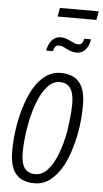

<svg xmlns="http://www.w3.org/2000/svg" viewBox="-59 -892 505 941"><g transform="rotate(5 194.0 -421.5)"><path d="M147 12Q108 12 80.5 -3Q53 -18 39 -50.5Q25 -83 25 -136Q25 -188 32.5 -241Q40 -294 54 -342Q71 -401 95.5 -445Q120 -489 154 -513.5Q188 -538 228 -538Q268 -538 295.5 -523Q323 -508 337 -475.5Q351 -443 351 -389Q351 -336 343.5 -282Q336 -228 321 -180Q305 -122 279.5 -79Q254 -36 221 -12Q188 12 147 12ZM147 -33Q182 -33 209 -63.5Q236 -94 255 -144Q274 -194 285 -254Q289 -281 292 -305Q295 -329 296.5 -350.5Q298 -372 298 -391Q298 -427 290 -449.5Q282 -472 267 -482.5Q252 -493 228 -493Q196 -493 170.5 -466Q145 -439 126 -394Q107 -349 95 -293Q89 -264 85 -236Q81 -208 79 -182.5Q77 -157 77 -134Q77 -99 84.5 -76.5Q92 -54 108 -43.5Q124 -33 147 -33ZM148 -641Q152 -664 161.5 -680Q171 -696 184.5 -704Q198 -712 212 -712Q231 -712 246.5 -705.5Q262 -699 276 -692Q290 -685 302 -685Q315 -685 320.5 -693.5Q326 -702 329 -715H362Q359 -692 349.5 -676Q340 -660 326.5 -652Q313 -644 298 -644Q280 -644 264 -650.5Q248 -657 235 -664Q222 -671 208 -671Q196 -671 190 -662.5Q184 -654 181 -641ZM189 -812 197 -855H388L380 -812Z"/></g></svg>

Font: Archivo ExtraCondensed ExtraLight
Style: Italic
Weight: 250
Width: 2
Italic angle: -10°
Designer: Hector Gatti
Foundry: Omnibus-Type
Version: Version 2.001